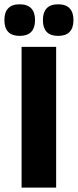

<svg xmlns="http://www.w3.org/2000/svg" viewBox="-40 -852 354 872"><path d="M215 0H58V-639H215ZM49 -689Q14.5 -689 -2.8 -707.2Q-20 -725.5 -20 -758.5V-762.5Q-20 -796 -2.8 -814.2Q14.5 -832.5 49 -832.5Q84.5 -832.5 101.8 -814.2Q119 -796 119 -762.5V-758.5Q119 -725.5 101.8 -707.2Q84.5 -689 49 -689ZM224 -689Q189 -689 172 -707.2Q155 -725.5 155 -758.5V-762.5Q155 -796 172 -814.2Q189 -832.5 224 -832.5Q259 -832.5 276.2 -814.2Q293.5 -796 293.5 -762.5V-758.5Q293.5 -725.5 276.2 -707.2Q259 -689 224 -689Z"/></svg>

Font: Anek Odia Medium
Style: Bold
Weight: 700
Version: Version 1.003